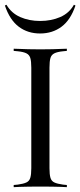

<svg xmlns="http://www.w3.org/2000/svg" viewBox="-21 -772 332 792"><path d="M137.1 -2.4Q115.3 -2.4 96 -2Q76.6 -1.6 61.3 -1.2Q46 -0.8 35.5 0V-8.9L52.4 -10.5Q75.8 -13.7 87.9 -19.4Q100 -25 104 -38.7Q108.1 -52.4 108.1 -78.2V-492.7Q108.1 -519.4 104 -532.7Q100 -546 87.9 -552Q75.8 -558.1 52.4 -560.5L35.5 -562.1V-571Q46 -571 61.3 -570.2Q76.6 -569.4 96 -569Q115.3 -568.5 137.1 -568.5H146H154Q175.8 -568.5 195.2 -569Q214.5 -569.4 229.4 -570.2Q244.4 -571 254.8 -571V-562.1L238.7 -560.5Q215.3 -558.1 203.2 -552Q191.1 -546 187.1 -532.7Q183.1 -519.4 183.1 -492.7V-78.2Q183.1 -52.4 187.1 -38.7Q191.1 -25 203.2 -19.4Q215.3 -13.7 238.7 -10.5L254.8 -8.9V0Q244.4 -0.8 229.4 -1.2Q214.5 -1.6 195.2 -2Q175.8 -2.4 154 -2.4H146ZM144.4 -633.9Q93.5 -633.9 56.5 -661.7Q19.4 -689.5 -0.8 -749.2L5.6 -752.4Q25.8 -717.7 62.5 -701.6Q99.2 -685.5 144.4 -685.5Q190.3 -685.5 227.4 -701.6Q264.5 -717.7 283.9 -752.4L290.3 -749.2Q270.2 -689.5 232.7 -661.7Q195.2 -633.9 144.4 -633.9Z"/></svg>

Font: Playfair 144pt SemiCondensed Light
Style: Regular
Weight: 300
Width: 4
Designer: Claus Eggers Sørensen
Foundry: Claus Eggers Sørensen
Version: Version 2.203